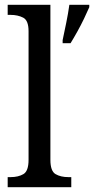

<svg xmlns="http://www.w3.org/2000/svg" viewBox="-20 -780 392 800"><path d="M12 0V-42H24Q56 -42 77.5 -54.5Q99 -67 99 -114V-650Q99 -695 76.5 -706.5Q54 -718 24 -718H12V-760H190V-114Q190 -67 211.5 -54.5Q233 -42 265 -42H277V0ZM241 -613Q248 -646 256 -685Q264 -724 269 -760H352V-750Q343 -729 330 -702Q317 -675 302 -648Q287 -621 274 -600H241Z"/></svg>

Font: Noto Serif Myanmar SemCond
Style: Regular
Weight: 400
Width: 4
Designer: Ben Mitchell and the Monotype Design Team
Foundry: Monotype Imaging Inc.
Version: Version 2.106; ttfautohint (v1.8.4.7-5d5b)